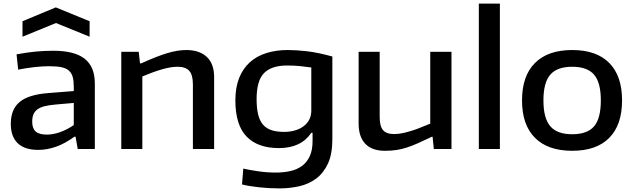

<svg xmlns="http://www.w3.org/2000/svg" viewBox="-20 -828 3523 1067"><path d="M193 5Q117 5 78.5 -32Q40 -69 40 -140Q40 -221 90 -262Q140 -303 251 -311L390 -322V-346Q390 -379 384 -400.5Q378 -422 363 -435.5Q348 -449 321.5 -454.5Q295 -460 253 -460Q179 -460 81 -441L72 -526Q131 -537 179.5 -541.5Q228 -546 276 -546Q394 -546 450.5 -501.5Q507 -457 507 -364V0H412L400 -68H393Q341 -30 291 -12.5Q241 5 193 5ZM240 -80Q275 -80 313.5 -93.5Q352 -107 390 -133V-256L288 -247Q252 -244 227 -237.5Q202 -231 187 -219.5Q172 -208 165.5 -191.5Q159 -175 159 -152Q159 -114 178.5 -97Q198 -80 240 -80ZM105 -710 290 -787 478 -710V-624L291 -700L105 -624Z M654 -540H751L758 -476H765Q851 -515 909 -532.5Q967 -550 1015 -550Q1088 -550 1129 -512Q1170 -474 1170 -399V0H1052V-359Q1052 -412 1031.5 -434.5Q1011 -457 967 -457Q929 -457 878 -442Q827 -427 771 -403V0H654Z M1533 219Q1478 219 1421 213Q1364 207 1325 197L1332 109Q1368 117 1416 124Q1464 131 1512 131Q1555 131 1592 123Q1629 115 1657 95Q1685 75 1701 41Q1717 7 1717 -44V-90H1710Q1653 -5 1530 -5Q1412 -5 1350 -69.5Q1288 -134 1288 -270Q1288 -342 1309 -394.5Q1330 -447 1368 -481.5Q1406 -516 1460 -533Q1514 -550 1579 -550Q1628 -550 1687.5 -543Q1747 -536 1827 -514V-54Q1827 28 1802.5 81Q1778 134 1737 164.5Q1696 195 1643 207Q1590 219 1533 219ZM1559 -95Q1591 -95 1618.5 -103Q1646 -111 1666.5 -126Q1687 -141 1698.5 -163Q1710 -185 1710 -213V-453Q1684 -457 1649 -460.5Q1614 -464 1576 -464Q1489 -464 1447.5 -422Q1406 -380 1406 -277Q1406 -227 1414.5 -192Q1423 -157 1441.5 -135.5Q1460 -114 1489 -104.5Q1518 -95 1559 -95Z M2119 10Q2047 10 2010 -29Q1973 -68 1973 -141V-540H2090V-178Q2090 -127 2108.5 -105Q2127 -83 2170 -83Q2194 -83 2219.5 -88.5Q2245 -94 2271.5 -102.5Q2298 -111 2323 -121.5Q2348 -132 2371 -141V-540H2489V0H2391L2384 -68H2380Q2336 -47 2303.5 -32.5Q2271 -18 2242 -8.5Q2213 1 2184 5.5Q2155 10 2119 10Z M2641 -808H2758V0H2641Z M3160 10Q3025 10 2953 -62Q2881 -134 2881 -270Q2881 -406 2953 -478Q3025 -550 3160 -550Q3295 -550 3366 -478Q3437 -406 3437 -270Q3437 -134 3366 -62Q3295 10 3160 10ZM3160 -82Q3244 -82 3281.5 -126Q3319 -170 3319 -270Q3319 -369 3281.5 -413Q3244 -457 3160 -457Q3076 -457 3038 -413Q3000 -369 3000 -270Q3000 -171 3038 -126.5Q3076 -82 3160 -82Z"/></svg>

Font: Encode Sans Wide
Style: Medium
Weight: 500
Designer: Pablo Impallari, Andres Torresi
Foundry: Pablo Impallari, Andres Torresi
Version: Version 1.000; ttfautohint (v1.00) -l 8 -r 50 -G 200 -x 14 -